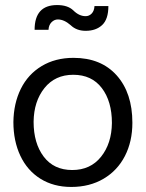

<svg xmlns="http://www.w3.org/2000/svg" viewBox="-20 -727 576 760"><path d="M262 13Q192 13 140 -19.5Q88 -52 60.5 -110.5Q33 -169 33 -244Q34 -318 62.5 -375.5Q91 -433 145 -465.5Q199 -498 271 -498Q380 -498 442 -428.5Q504 -359 504 -241Q504 -167 474.5 -109.5Q445 -52 390 -19.5Q335 13 262 13ZM423 -240Q423 -326 383 -378.5Q343 -431 270 -431Q198 -431 156 -378.5Q114 -326 113 -245Q113 -160 153 -107Q193 -54 266 -54Q338 -54 380 -106.5Q422 -159 423 -240ZM319 -663Q293 -663 270 -686Q248 -707 206 -707Q117 -707 117 -609H172Q173 -628 184 -639Q195 -650 209 -650Q234 -650 260 -627Q283 -605 319 -605Q360 -605 384.5 -628Q409 -651 409 -703H354Q353 -684 343 -673.5Q333 -663 319 -663Z"/></svg>

Font: Catamaran
Style: Regular
Weight: 400
Designer: Pria Ravichandran
Version: Version 1.000;PS 001.000;hotconv 1.0.70;makeotf.lib2.5.58329